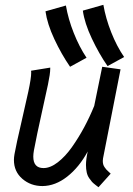

<svg xmlns="http://www.w3.org/2000/svg" viewBox="-20 -783 558 808"><path d="M502.4 -543 432.6 -504.9Q397 -556.2 366.5 -620.8Q335.9 -685.5 328.6 -738.3L415 -762.7Q424.8 -706.1 448 -647.2Q471.2 -588.4 502.4 -543ZM344.2 -540 274.9 -502Q238.8 -554.2 208.7 -618.4Q178.7 -682.6 171.4 -735.4L257.3 -759.8Q267.1 -703.1 290.3 -644.5Q313.5 -585.9 344.2 -540ZM394.5 4.9Q393.1 3.9 382.3 -4.4Q371.6 -12.7 367.2 -17.6Q362.8 -22.5 355.5 -33Q348.1 -43.5 345 -57.4Q341.8 -71.3 341.8 -88.9Q341.8 -111.8 349.1 -145.5Q313 -79.1 262.9 -39.8Q212.9 -0.5 158.7 0Q109.4 0 74 -30.5Q38.6 -61 38.6 -109.9Q38.6 -120.6 41 -134.3Q49.8 -182.1 68.4 -261.2Q86.9 -340.3 99.1 -397.2Q111.3 -454.1 111.3 -477.1Q111.3 -482.9 110.8 -485.4L191.4 -498.5V-493.7Q191.4 -472.7 181.9 -427.5Q172.4 -382.3 154.1 -300.5Q135.7 -218.8 122.6 -149.4Q120.1 -134.8 120.1 -124Q120.1 -75.7 163.1 -75.7Q191.9 -75.7 223.4 -100.1Q254.9 -124.5 283 -164.3Q311 -204.1 334.5 -247.8Q357.9 -291.5 376.5 -337.4L410.2 -502L487.3 -491.2L413.6 -116.7Q412.6 -108.9 412.6 -106Q412.6 -98.1 414.3 -91.6Q416 -85 420.4 -78.9Q424.8 -72.8 427.5 -69.6Q430.2 -66.4 437.3 -60.1Q444.3 -53.7 445.8 -52.2Z"/></svg>

Font: Fantasque Sans Mono
Style: Italic
Weight: 400
Italic angle: -11°
Monospace: yes
Designer: Jany Belluz
Version: Version 1.8.0 ; ttfautohint (v1.8.2)